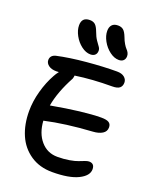

<svg xmlns="http://www.w3.org/2000/svg" viewBox="-191 -1149 1048 1298"><g transform="rotate(20 333.0 -500.0)"><path d="M511.2 -824.2Q478 -824.2 445.1 -849.1Q412.1 -874 391.6 -911.1Q371.1 -948.2 371.1 -982.9Q371.1 -1010.3 385.3 -1026.1Q399.4 -1042 428.2 -1042Q452.1 -1042 467 -1029.5Q481.9 -1017.1 495.1 -982.9Q503.9 -958.5 515.4 -939.5Q526.9 -920.4 535.4 -911.9Q543.9 -903.3 550 -892.1Q556.2 -880.9 556.2 -867.2Q556.2 -847.7 544.4 -835.9Q532.7 -824.2 511.2 -824.2ZM317.9 -793.9Q285.2 -793.9 252.4 -818.8Q219.7 -843.8 199.5 -881.1Q179.2 -918.5 179.2 -953.1Q179.2 -1011.2 236.8 -1011.2Q260.7 -1011.2 275.4 -998.5Q290 -985.8 303.2 -950.2Q314.5 -918.5 329.8 -896.2Q345.2 -874 354 -862.1Q362.8 -850.1 362.8 -835.9Q362.8 -816.4 351.1 -805.2Q339.4 -793.9 317.9 -793.9ZM347.2 42Q256.3 42 190.4 -2.7Q124.5 -47.4 92.3 -122.3Q60.1 -197.3 60.1 -293Q60.1 -363.3 80.6 -437.5Q101.1 -511.7 134.8 -571.8Q144 -589.4 159.2 -608.9Q153.3 -607.9 141.1 -607.9Q105.5 -607.9 84.7 -623.5Q64 -639.2 64 -661.1Q64 -694.3 100.1 -705.1Q191.9 -725.6 311.3 -736.3Q430.7 -747.1 527.8 -747.1Q562.5 -747.1 581.3 -731.4Q600.1 -715.8 600.1 -692.9Q600.1 -668 584.2 -654.5Q568.4 -641.1 529.8 -641.1Q388.7 -641.1 267.1 -623Q267.1 -613.8 262.2 -599.1Q197.3 -479.5 179.2 -376Q406.7 -417 534.2 -418Q573.2 -418 589.6 -407.2Q606 -396.5 606 -373Q606 -343.3 580.1 -327.4Q554.2 -311.5 513.2 -309.1Q317.9 -296.9 172.9 -264.2Q178.7 -175.3 225.6 -121.1Q272.5 -66.9 345.2 -66.9Q391.6 -66.9 430.9 -73.7Q470.2 -80.6 490.7 -88.9Q511.2 -97.2 529.8 -104Q548.3 -110.8 558.1 -110.8Q598.1 -110.8 598.1 -68.8Q598.1 -22 533.2 10Q468.3 42 347.2 42Z"/></g></svg>

Font: Shantell Sans Irregular
Style: Regular
Weight: 500
Designer: Stephen Nixon, Anya Danilova, Shantell Martin
Foundry: Arrow Type
Version: Version 1.006;[9816181b4]